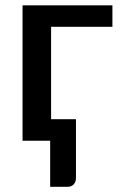

<svg xmlns="http://www.w3.org/2000/svg" viewBox="-20 -530 458 723"><path d="M403.3 -509.8V-429.2H172.4V-81.1H266.1V140.6Q266.1 154.8 257.3 164.6Q249 173.3 235.4 173.3H168.9V0H64.9V-509.8Z"/></svg>

Font: Lato-SemiBold
Style: Regular
Weight: 500
Designer: Lukasz Dziedzic with Adam Twardoch and Botio Nikoltchev
Foundry: tyPoland Lukasz Dziedzic
Version: ""